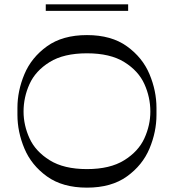

<svg xmlns="http://www.w3.org/2000/svg" viewBox="-20 -861 798 881"><path d="M698 -334Q698 -256 666 -179.5Q634 -103 562.5 -51.5Q491 0 379 0Q267 0 195.5 -51.5Q124 -103 92 -179.5Q60 -256 60 -334V-366Q60 -444 92 -520.5Q124 -597 195.5 -648.5Q267 -700 379 -700Q491 -700 562.5 -648.5Q634 -597 666 -520.5Q698 -444 698 -366ZM379 -85.1Q484.8 -85.1 549.9 -125.7Q615.1 -166.2 642.5 -226.3Q669.9 -286.4 669.9 -349Q669.9 -414.8 642.5 -475.4Q615.1 -536 550.2 -576.2Q485.4 -616.4 379 -616.4Q272.6 -616.4 207.8 -576.2Q142.9 -536 115.5 -475.4Q88.1 -414.8 88.1 -349Q88.1 -286.4 115.5 -226.3Q142.9 -166.2 208.1 -125.7Q273.2 -85.1 379 -85.1ZM190 -811V-841H568V-811Z"/></svg>

Font: Space Cowgirl
Style: Regular
Weight: 400
Designer: Valery Marier
Foundry: Valery Marier
Version: Version 1.000